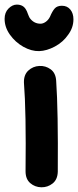

<svg xmlns="http://www.w3.org/2000/svg" viewBox="-54 -807 339 834"><path d="M197 -61Q199 -326 190 -456Q188 -490 166 -506Q144 -522 116.5 -520.5Q89 -519 69 -500.5Q49 -482 50 -448Q60 -322 57 -63Q57 -29 77.5 -11.5Q98 6 125.5 6.5Q153 7 174.5 -10Q196 -27 197 -61ZM116 -585Q149 -586 184.5 -605Q220 -624 242 -656Q265 -687 265 -723Q265 -749 251.5 -765.5Q238 -782 215 -782Q194 -782 183.5 -770Q173 -758 163 -734Q156 -720 144.5 -712Q133 -704 122 -704Q93 -704 75 -729Q72 -734 67 -747Q63 -759 59 -765Q47 -787 19 -787Q0 -787 -17 -770Q-34 -753 -34 -725Q-34 -689 -11 -656.5Q12 -624 47 -604Q83 -584 116 -585Z"/></svg>

Font: Balsamiq Sans
Style: Bold
Weight: 700
Designer: Michael Angeles
Foundry: Balsamiq SRL
Version: Version 1.020; ttfautohint (v1.8.4.7-5d5b);gftools[0.9.26]